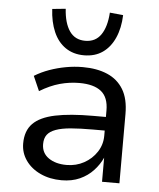

<svg xmlns="http://www.w3.org/2000/svg" viewBox="-54 -802 709 858"><g transform="rotate(5 300.5 -373.5)"><path d="M254 9Q201 9 159 -10.5Q117 -30 93 -64Q69 -98 69 -140Q69 -197 101 -229.5Q133 -262 199.5 -276Q266 -290 370 -290H441V-229H374Q316 -229 275 -225.5Q234 -222 208 -212.5Q182 -203 170 -187Q158 -171 158 -145Q158 -105 189.5 -83Q221 -61 270 -61Q313 -61 348.5 -80.5Q384 -100 405.5 -133Q427 -166 427 -206V-319Q427 -378 394 -404.5Q361 -431 296 -431Q252 -431 208.5 -419Q165 -407 119 -379L90 -445Q121 -464 156 -476.5Q191 -489 229 -496Q267 -503 305 -503Q369 -503 415.5 -483Q462 -463 487.5 -421Q513 -379 513 -311V0H435V-108Q421 -77 396 -50Q371 -23 335.5 -7Q300 9 254 9ZM305 -556Q257 -556 222 -580Q187 -604 168 -648Q149 -692 146 -750L206 -756Q210 -692 234.5 -656.5Q259 -621 305 -621Q351 -621 375.5 -656.5Q400 -692 404 -756L464 -750Q462 -692 442.5 -648Q423 -604 388.5 -580Q354 -556 305 -556Z"/></g></svg>

Font: Nunito Sans 8pt
Style: Regular
Weight: 400
Version: Version 3.101;gftools[0.9.27]